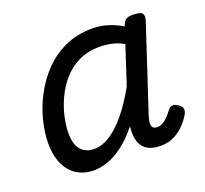

<svg xmlns="http://www.w3.org/2000/svg" viewBox="-99 -635 819 768"><g transform="rotate(-20 311.0 -251.0)"><path d="M180 17Q137 17 106 -2.5Q75 -22 58.5 -59Q42 -96 42 -146Q42 -190 54.5 -241Q67 -292 92.5 -341Q118 -390 156.5 -430.5Q195 -471 247 -495Q299 -519 365 -519Q398 -519 430 -509Q462 -499 490 -482L491 -486Q498 -504 507.5 -509.5Q517 -515 535 -515Q567 -515 575 -505.5Q583 -496 577 -476L458 -115Q454 -102 452 -89Q450 -76 455 -67.5Q460 -59 475 -59Q488 -59 500 -66Q512 -73 522.5 -84.5Q533 -96 541 -107Q547 -116 557.5 -119Q568 -122 583 -112Q599 -102 600 -91.5Q601 -81 595 -70Q586 -53 567.5 -32.5Q549 -12 523 2Q497 16 464 16Q433 16 414 7Q395 -2 385.5 -17Q376 -32 373 -51Q370 -70 372 -90Q372 -93 372 -95.5Q372 -98 373 -100Q338 -56 303 -30Q268 -4 236.5 6.5Q205 17 180 17ZM132 -157Q132 -126 140.5 -105.5Q149 -85 166.5 -74Q184 -63 208 -63Q242 -63 277 -85.5Q312 -108 347 -151Q382 -194 415 -253L468 -415Q441 -430 416 -435Q391 -440 366 -440Q316 -440 277 -421Q238 -402 210.5 -370Q183 -338 165.5 -300Q148 -262 140 -224.5Q132 -187 132 -157Z"/></g></svg>

Font: Playwrite HR
Style: Regular
Weight: 400
Designer: Veronika Burian, José Scaglione
Foundry: TypeTogether
Version: Version 1.002